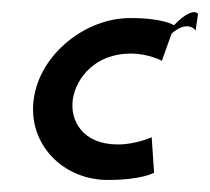

<svg xmlns="http://www.w3.org/2000/svg" viewBox="-20 -295 349 319"><path d="M236 -8 232 -67C232 -67 206 -55 176 -55C116 -55 96 -96 101 -130C106 -164 137 -206 197 -206C227 -206 249 -194 249 -194L265 -239C287 -259 302 -250 305 -244L309 -272C303 -279 288 -273 269 -253C269 -253 253 -265 196 -265C122 -265 46 -205 36 -130C26 -55 85 4 159 4C216 4 236 -8 236 -8Z"/></svg>

Font: Hussar Tani
Style: DwaKurs
Weight: 700
Foundry: Cannot Into Space Fonts
Version: Version 0.92